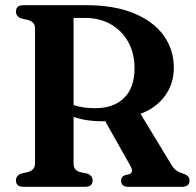

<svg xmlns="http://www.w3.org/2000/svg" viewBox="-20 -720 756 740"><path d="M650 -459Q650 -397.5 615.8 -350.5Q581.5 -303.5 521.5 -281.5L640 -86Q649.5 -70.5 659.5 -63.2Q669.5 -56 685.5 -51Q710.5 -43 710.5 -24.5Q710.5 0 681 0H475Q446.5 0 446.5 -24.5Q446.5 -37 460.5 -44.5L477.5 -48.5Q496.5 -55.5 483.5 -79L385.5 -253Q379.5 -252.5 373.5 -252.5Q312 -252.5 263.5 -269.5V-90.5Q263.5 -76 269.5 -68.5Q275.5 -61 288 -57L318 -50.5Q337 -42 337 -24.5Q337 0 308 0H70.5Q41.5 0 41.5 -24.5Q41.5 -43 61.5 -51L89.5 -57.5Q115 -65.5 115 -90.5V-611Q115 -634.5 89.5 -642.5L61.5 -649Q41.5 -657 41.5 -675.5Q41.5 -700 70.5 -700H312Q420 -700 495.5 -669Q571 -638 610.5 -583.5Q650 -529 650 -459ZM263.5 -651V-315Q283 -308.5 304.2 -305.8Q325.5 -303 347 -303Q418 -303 458.2 -342.5Q498.5 -382 498.5 -457.5Q498.5 -513.5 474.8 -557.2Q451 -601 407.8 -626Q364.5 -651 307 -651Z"/></svg>

Font: Fraunces 72pt Soft SemiBold
Style: Regular
Weight: 600
Version: Version 1.000;[b76b70a41]